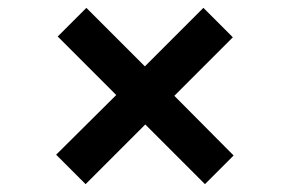

<svg xmlns="http://www.w3.org/2000/svg" viewBox="-20 -607 739 489"><path d="M123 -213 276 -365 127 -514 200 -587 349 -438 498 -587 573 -512 424 -363 575 -211 502 -138 350 -290 198 -138Z"/></svg>

Font: Poppins Medium
Style: Regular
Weight: 500
Designer: Ninad Kale (Devanagari), Jonny Pinhorn (Latin)
Version: Version 5.002